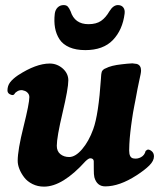

<svg xmlns="http://www.w3.org/2000/svg" viewBox="-20 -712 614 741"><path d="M309.1 -518.6Q273.4 -518.6 248 -529.5Q222.7 -540.5 209.7 -560.3Q196.8 -580.1 192.4 -604.7Q188 -629.4 191.4 -659.2Q193.4 -674.3 202.6 -683.3Q211.9 -692.4 225.6 -692.4Q236.3 -692.4 241.7 -686.5Q247.1 -680.7 252.4 -668.5Q268.1 -618.7 321.3 -618.7Q351.6 -618.7 369.9 -631.3Q388.2 -644 402.3 -668.5Q417 -692.4 435.1 -692.4Q448.7 -692.4 455.8 -683.3Q462.9 -674.3 460.9 -659.2Q453.1 -596.7 415.8 -557.6Q378.4 -518.6 309.1 -518.6ZM149.9 8.3Q125.5 8.3 105.5 -1.7Q85.4 -11.7 73.5 -27.3Q61.5 -43 54.9 -59.6Q48.3 -76.2 48.3 -91.3Q48.3 -133.3 70.8 -223.1Q93.3 -313 93.3 -337.4Q93.3 -348.6 84 -356.4Q77.6 -361.8 66.9 -363.8Q57.1 -365.2 48.1 -360.4Q39.1 -355.5 36.1 -349.6Q31.7 -342.8 22.9 -346.2Q8.8 -350.6 8.8 -362.8Q8.8 -380.9 19 -394.3Q29.3 -407.7 49.3 -421.4Q119.1 -466.8 171.9 -466.8Q200.7 -466.8 223.1 -446.8Q243.7 -427.7 243.7 -401.9Q243.7 -370.6 221.4 -276.6Q199.2 -182.6 199.2 -149.4Q199.2 -128.4 212.9 -117.2Q226.6 -106 247.1 -106Q271 -106 296.9 -136.2Q322.8 -166.5 339.8 -213.4Q360.4 -270 369.6 -408.7Q369.6 -411.1 370.1 -417Q370.6 -422.9 370.8 -425.3Q371.1 -427.7 372.1 -432.1Q373 -436.5 374.8 -439Q376.5 -441.4 379.9 -444.1Q383.3 -446.8 387.7 -448.2Q408.7 -459.5 450.2 -463.9Q454.6 -464.4 470.7 -466.1Q486.8 -467.8 490.7 -467.5Q494.6 -467.3 507.8 -465.3Q524.4 -460.4 524.4 -439.5Q524.4 -434.6 522.7 -425.8Q521 -417 517.3 -400.4Q513.7 -383.8 510.7 -368.7Q510.3 -365.7 506.8 -347.7Q503.4 -329.6 502.4 -324.2Q501.5 -318.8 498 -301.8Q494.6 -284.7 493.4 -276.9Q492.2 -269 489.7 -252.9Q487.3 -236.8 486.1 -227.3Q484.9 -217.8 483.2 -203.4Q481.4 -189 480.7 -178.2Q480 -167.5 479.2 -155Q478.5 -142.6 478.5 -131.3Q478.5 -103 495.1 -100.6Q509.8 -97.7 523.9 -105.2Q538.1 -112.8 542 -129.4Q547.4 -134.8 552.7 -134.8Q561 -133.3 567.6 -126.5Q574.2 -119.6 574.2 -108.4Q574.2 -91.3 556.4 -73.5Q538.6 -55.7 506.8 -35.2Q440.9 7.3 386.2 7.3Q354 7.3 344.2 -27.8Q341.8 -38.6 342 -57.6Q342.3 -76.7 341.8 -90.8Q340.3 -101.1 328.1 -101.1Q322.3 -101.1 310.5 -90.3Q221.7 8.3 149.9 8.3Z"/></svg>

Font: Cooper*
Style: Bold Italic
Weight: 700
Italic angle: -7°
Designer: Owen Earl
Foundry: indestructible type*
Version: Version 0.001